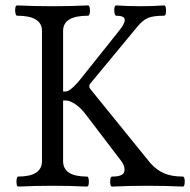

<svg xmlns="http://www.w3.org/2000/svg" viewBox="-20 -686 702 709"><path d="M47 3Q43 3 41.5 -6Q40 -15 41.5 -24.5Q43 -34 47 -34Q135 -34 135 -91V-572Q135 -628 43 -628Q39 -628 37 -637.5Q35 -647 36.5 -656.5Q38 -666 43 -666Q109 -663 174 -663Q241 -663 305 -666Q310 -666 311.5 -656.5Q313 -647 311.5 -637.5Q310 -628 305 -628Q213 -628 213 -572V-348H220Q230 -348 241 -356.5Q252 -365 262.5 -376.5Q273 -388 279 -396L421 -574Q442 -600 440.5 -614Q439 -628 409 -628Q405 -628 403 -637.5Q401 -647 402.5 -656.5Q404 -666 409 -666Q454 -663 498 -663Q543 -663 586 -666Q591 -666 592.5 -656.5Q594 -647 592.5 -637.5Q591 -628 586 -628Q547 -628 527 -620Q507 -612 486 -586L313 -377Q306 -368 313 -358L535 -84Q558 -58 586 -46Q614 -34 655 -34Q660 -34 661.5 -24.5Q663 -15 661.5 -6Q660 3 655 3Q591 0 524 0Q459 0 394 3Q389 3 387.5 -6Q386 -15 387.5 -24.5Q389 -34 394 -34Q435 -34 439 -52.5Q443 -71 428 -91L297 -263Q279 -287 258.5 -301Q238 -315 222 -315H213V-91Q213 -34 301 -34Q306 -34 307.5 -24.5Q309 -15 307.5 -6Q306 3 301 3Q238 0 174 0Q112 0 47 3Z"/></svg>

Font: Junicode
Style: Regular
Weight: 400
Designer: Peter S. Baker
Version: Version 2.100; ttfautohint (v1.8.4)